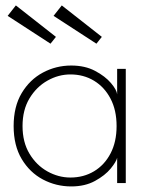

<svg xmlns="http://www.w3.org/2000/svg" viewBox="-20 -658 544 690"><path d="M401 0V-91Q398 -77 377.8 -52.2Q357.5 -27.5 321.5 -7.8Q285.5 12 236 12Q181.5 12 134.2 -13Q87 -38 58 -86.5Q29 -135 29 -205Q29 -275 58 -323.5Q87 -372 134.2 -397.2Q181.5 -422.5 236 -422.5Q285.5 -422.5 321.8 -403.2Q358 -384 378.8 -359.5Q399.5 -335 401 -319V-410.5H432V0ZM61 -205Q61 -147 86 -105.5Q111 -64 150.5 -42Q190 -20 233 -20Q280.5 -20 318 -42.5Q355.5 -65 377.2 -106.5Q399 -148 399 -205Q399 -262 377.2 -303.5Q355.5 -345 318 -367.8Q280.5 -390.5 233 -390.5Q190 -390.5 150.5 -368.2Q111 -346 86 -304.5Q61 -263 61 -205ZM326.5 -501 172.5 -601 202 -638.5 346 -525.5ZM161.5 -501 7.5 -601 37 -638.5 181 -525.5Z"/></svg>

Font: League Spartan Thin
Style: Regular
Weight: 100
Foundry: The League of Moveable Type
Version: Version 2.002